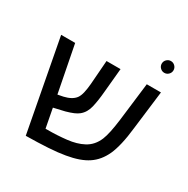

<svg xmlns="http://www.w3.org/2000/svg" viewBox="-176 -941 1081 1103"><g transform="rotate(30 365.0 -389.5)"><path d="M139 5 25 -599H118L178 -291L214 -298Q266 -310 288 -339Q299 -354 305 -379.5Q311 -405 314 -440L326 -599H419L404 -439Q399 -380 388.5 -335Q378 -290 347 -265Q335 -255 315 -246.5Q295 -238 266 -230L193 -213L217 -87H229Q294 -87 356 -94Q418 -101 461 -124Q509 -149 532 -204Q541 -226 548.5 -261Q556 -296 562 -343L593 -599H687L656 -346Q649 -282 638 -235Q627 -188 613 -157Q584 -94 534 -61Q484 -27 395 -12Q350 -4 286 0Q222 4 139 5ZM608 -745Q608 -761 619.5 -772.5Q631 -784 647 -784Q663 -784 674.5 -772.5Q686 -761 686 -745Q686 -729 674.5 -717.5Q663 -706 647 -706Q631 -706 619.5 -717.5Q608 -729 608 -745Z"/></g></svg>

Font: Noto Sans Hebrew Droid
Style: Regular
Weight: 400
Designer: Monotype Design Team
Foundry: Monotype Imaging Inc.
Version: Version 1.100